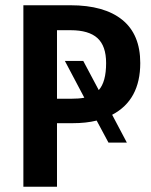

<svg xmlns="http://www.w3.org/2000/svg" viewBox="-20 -711 574 731"><path d="M514 -471Q514 -330 407 -274L463 -168H393L348 -252Q308 -242 257 -242H197V0H69V-691H248Q377 -691 445.5 -635.5Q514 -580 514 -471ZM249 -335Q281 -335 301 -339L227 -479H297L356 -368Q384 -399 384 -471Q384 -536 351 -566Q318 -596 249 -596H197V-335Z"/></svg>

Font: Fira Sans Condensed Medium
Style: Regular
Weight: 500
Width: 3
Designer: Carrois Corporate & Edenspiekermann AG
Foundry: Carrois Corporate GbR & Edenspiekermann AG
Version: Version 4.203;PS 004.203;hotconv 1.0.88;makeotf.lib2.5.64775